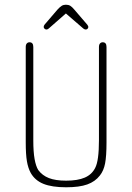

<svg xmlns="http://www.w3.org/2000/svg" viewBox="-20 -783 560 813"><path d="M431 -180V-584Q431 -594 427 -599Q423 -604 415 -604Q408 -604 403.5 -599Q399 -594 399 -584V-189Q399 -146 395 -116.5Q391 -87 383 -72Q369 -44 339 -31Q309 -18 260 -18Q215 -18 187 -29Q159 -40 142 -63Q132 -79 126.5 -109.5Q121 -140 121 -189V-584Q121 -594 117 -599Q113 -604 105 -604Q98 -604 93.5 -599Q89 -594 89 -584V-180Q89 -129 94 -100Q99 -71 110 -51Q128 -19 164 -4.5Q200 10 260 10Q316 10 349.5 -2Q383 -14 403 -40Q419 -60 425 -91Q431 -122 431 -180ZM259 -726 333 -662Q338 -658 343 -658Q348 -658 351 -661.5Q354 -665 354 -669Q354 -672 350 -678L295 -742Q285 -754 277.5 -758.5Q270 -763 259 -763Q249 -763 241.5 -758.5Q234 -754 223 -742L169 -679Q165 -674 165 -669Q165 -665 168.5 -661.5Q172 -658 177 -658Q181 -658 186 -662Z"/></svg>

Font: Beiruti ExtraLight
Style: Regular
Weight: 250
Designer: Arlette Boutros
Foundry: Boutros
Version: Version 1.41